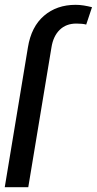

<svg xmlns="http://www.w3.org/2000/svg" viewBox="-51 -780 404 800"><path d="M66.8 0H-31.2L65.3 -582.4Q79.2 -668.7 132.3 -714.3Q185.4 -759.9 264.2 -759.9Q281.2 -759.9 298.3 -757.1Q315.3 -754.3 332.4 -750L308.2 -677.6Q293.3 -681.8 267 -681.8Q224.4 -681.8 197.6 -655.5Q170.8 -629.3 163.4 -582.4Z"/></svg>

Font: Inter UI
Style: Italic
Weight: 400
Italic angle: -9.39999°
Designer: Rasmus Andersson
Foundry: rsms
Version: 3.2;8d6f07862